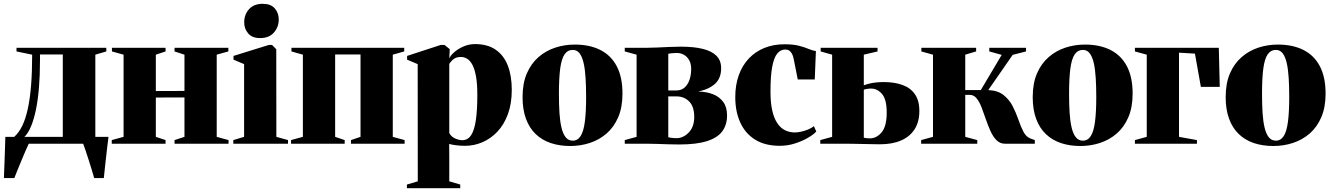

<svg xmlns="http://www.w3.org/2000/svg" viewBox="-22 -753 6980 1006"><path d="M42.5 0V-31L52.5 -36Q77 -57.5 94.8 -94.2Q112.5 -131 124 -184.2Q135.5 -237.5 141 -307.8Q146.5 -378 146.5 -466.5L64.5 -483.5V-502.5H535V-483.5L477.5 -466.5V0ZM106 -36H307V-467.5H187.5V-435.5Q187.5 -357.5 182 -292.2Q176.5 -227 165.8 -176Q155 -125 140 -89.5Q125 -54 106 -36ZM-1.5 180Q0 144 1.2 108Q2.5 72 3.8 36Q5 0 6 -36H190.5L130.5 -4Q123.5 10 113 34.5Q102.5 59 90.8 87Q79 115 69 140Q59 165 53 180ZM471.5 180Q466.5 162 458.8 136.8Q451 111.5 442.5 84.8Q434 58 426 34.5Q418 11 412.5 -3L397.5 -36H546.5Q544 -16.5 541.2 6.2Q538.5 29 535.8 53Q533 77 530.5 100Q528 123 525.8 143.5Q523.5 164 522 180Z M563.5 0V-19L625.5 -36V-466.5L564.5 -483.5V-502.5H845.5V-483.5L794.5 -466.5V-276L944.5 -276.5V-466.5L892.5 -483.5V-502.5H1174.5V-483.5L1113.5 -466.5V-36L1175.5 -19V0H892.5V-19L944.5 -36V-242.5L794.5 -242V-36L845.5 -19V0Z M1200.5 0V-19L1257 -36V-417L1201.5 -440.5V-460L1386.5 -517.5H1403.5L1425.5 -495L1426 -36L1487 -19V0ZM1340.5 -553.5Q1299.5 -553.5 1278.5 -577.8Q1257.5 -602 1257.5 -635.5Q1257.5 -676.5 1282.8 -704.8Q1308 -733 1354.5 -733H1355.5Q1396.5 -733 1417.5 -709.2Q1438.5 -685.5 1438.5 -651Q1438.5 -611.5 1413.2 -582.5Q1388 -553.5 1341.5 -553.5Z M1503 0V-19L1565 -36V-466.5L1505 -483.5V-502.5H2096V-483.5L2036 -466.5V-36L2098 -19V0H1817V-19L1867 -36V-467.5H1734V-36L1784 -19V0Z M2110 233V214L2167 197L2166.5 -417L2111 -440.5V-460L2287 -517.5H2307L2334.5 -495.5L2332 -446.5Q2337 -460.5 2356.5 -478.2Q2376 -496 2405.2 -509Q2434.5 -522 2467 -522Q2532 -522 2574.8 -492.8Q2617.5 -463.5 2638.5 -409.8Q2659.5 -356 2659.5 -282Q2659.5 -210 2639.2 -155Q2619 -100 2584.2 -63.2Q2549.5 -26.5 2505.8 -7.8Q2462 11 2415 11Q2389 11 2365.2 7.8Q2341.5 4.5 2331.5 1L2332 63V197L2389.5 214V233ZM2400.5 -18.5Q2429.5 -18.5 2446.8 -45.2Q2464 -72 2471.5 -125Q2479 -178 2479 -256Q2479 -314.5 2472 -353Q2465 -391.5 2453 -413.8Q2441 -436 2425.5 -445.2Q2410 -454.5 2393.5 -454.5Q2373 -454.5 2360.8 -447.2Q2348.5 -440 2342 -431.5Q2335.5 -423 2332 -418.5V-56.5Q2340.5 -38 2361.2 -28.2Q2382 -18.5 2400.5 -18.5Z M2716 -244Q2716 -316.5 2738.5 -368.5Q2761 -420.5 2799.8 -454Q2838.5 -487.5 2887.5 -503.5Q2936.5 -519.5 2989.5 -519.5Q3067.5 -519.5 3123.5 -491.2Q3179.5 -463 3209.5 -406Q3239.5 -349 3239.5 -262.5Q3239.5 -190.5 3217 -138.5Q3194.5 -86.5 3156 -53.2Q3117.5 -20 3068.5 -4Q3019.5 12 2966 12Q2909.5 12 2863.5 -3.5Q2817.5 -19 2784.5 -50.8Q2751.5 -82.5 2733.8 -130.8Q2716 -179 2716 -244ZM2979 -16Q3004.5 -16 3020 -39.8Q3035.5 -63.5 3042.2 -114Q3049 -164.5 3049 -244.5Q3049 -299 3046.2 -344.2Q3043.5 -389.5 3036 -422.5Q3028.5 -455.5 3014.8 -473.5Q3001 -491.5 2979.5 -491.5Q2952 -491.5 2936 -468Q2920 -444.5 2913.2 -393.8Q2906.5 -343 2906.5 -261Q2906.5 -207.5 2909.2 -162.8Q2912 -118 2919.8 -85Q2927.5 -52 2941.8 -34Q2956 -16 2979 -16Z M3536.5 4Q3509 4 3479 3Q3449 2 3419.8 1Q3390.5 0 3366 0H3251.5V-19L3313.5 -36V-466.5L3251.5 -483.5V-502.5H3363Q3388.5 -502.5 3420.2 -504Q3452 -505.5 3485 -507Q3518 -508.5 3546 -508.5Q3613 -508.5 3660 -497Q3707 -485.5 3731.8 -460.8Q3756.5 -436 3756.5 -395.5Q3756.5 -343.5 3724.8 -314.2Q3693 -285 3636.5 -273.5Q3679 -272.5 3713 -259.5Q3747 -246.5 3767.2 -219.2Q3787.5 -192 3787.5 -148Q3787.5 -99.5 3762.8 -65.5Q3738 -31.5 3683 -13.8Q3628 4 3536.5 4ZM3522 -29Q3558 -29 3586.8 -58.8Q3615.5 -88.5 3615.5 -140Q3615.5 -195 3588.8 -221.5Q3562 -248 3522 -248H3479.5V-34Q3485 -32.5 3491.5 -31.5Q3498 -30.5 3505.8 -29.8Q3513.5 -29 3522 -29ZM3479.5 -279H3521.5Q3547.5 -279 3564.8 -294.2Q3582 -309.5 3590.8 -335Q3599.5 -360.5 3599.5 -391.5Q3599.5 -418.5 3589.2 -437.2Q3579 -456 3561.8 -465.8Q3544.5 -475.5 3524 -475.5Q3510 -475.5 3499.2 -474.2Q3488.5 -473 3479.5 -471.5Z M4064 11Q3986 11 3934.2 -21.5Q3882.5 -54 3856.5 -111.5Q3830.5 -169 3830.5 -244Q3830.5 -308 3849 -359.2Q3867.5 -410.5 3901.5 -446.5Q3935.5 -482.5 3983 -501.8Q4030.5 -521 4088 -521Q4135 -521 4165.2 -513Q4195.5 -505 4216 -496.2Q4236.5 -487.5 4253 -485.5L4247 -336.5H4158L4136.5 -444.5Q4133.5 -460.5 4127.5 -471.5Q4121.5 -482.5 4113 -488Q4104.5 -493.5 4092.5 -493.5Q4067.5 -493.5 4050.2 -472.2Q4033 -451 4024 -402.8Q4015 -354.5 4015 -273.5Q4015 -214 4024.5 -173Q4034 -132 4051.2 -106.8Q4068.5 -81.5 4092 -70.2Q4115.5 -59 4143 -59Q4156 -59 4174.2 -62.8Q4192.5 -66.5 4211 -74Q4229.5 -81.5 4242.5 -92L4255 -64Q4242 -49 4212.2 -31.5Q4182.5 -14 4143.8 -1.5Q4105 11 4064 11Z M4276 0V-19L4338 -36V-466.5L4278 -483.5V-502.5H4576V-483.5L4504 -466.5V-306Q4517 -311 4532 -314.8Q4547 -318.5 4566.2 -320.8Q4585.5 -323 4609.5 -323Q4663.5 -323 4705.5 -308.2Q4747.5 -293.5 4771.2 -260.2Q4795 -227 4795 -171Q4795 -115.5 4770.8 -76.8Q4746.5 -38 4700.5 -17.5Q4654.5 3 4589 3Q4578 3 4554.5 2.5Q4531 2 4503.2 1.5Q4475.5 1 4450.8 0.5Q4426 0 4411.5 0ZM4535 -28Q4571 -28 4597.5 -59.8Q4624 -91.5 4624 -163Q4624 -232 4599.5 -260.5Q4575 -289 4542 -289Q4532.5 -289 4521 -287.2Q4509.5 -285.5 4504 -283V-32Q4509 -30 4517.8 -29Q4526.5 -28 4535 -28Z M4804.5 0V-19L4866.5 -36V-466.5L4805.5 -483.5V-502.5H5092.5V-483.5L5035.5 -466.5V-281H5117L5226.5 -465.5L5161.5 -483.5V-502.5H5354V-483.5L5284 -465.5L5156 -281Q5206 -279 5236 -255.2Q5266 -231.5 5283.8 -197Q5301.5 -162.5 5313.8 -126.5Q5326 -90.5 5340.2 -63Q5354.5 -35.5 5378 -27L5400 -19V0H5244Q5217.5 0 5199.2 -18.5Q5181 -37 5167.8 -66.2Q5154.5 -95.5 5143.5 -128Q5132.5 -160.5 5121.2 -189.8Q5110 -219 5095.2 -237.5Q5080.5 -256 5059 -256H5035.5V-36L5098.5 -19V0Z M5389 -244Q5389 -316.5 5411.5 -368.5Q5434 -420.5 5472.8 -454Q5511.5 -487.5 5560.5 -503.5Q5609.5 -519.5 5662.5 -519.5Q5740.5 -519.5 5796.5 -491.2Q5852.5 -463 5882.5 -406Q5912.5 -349 5912.5 -262.5Q5912.5 -190.5 5890 -138.5Q5867.5 -86.5 5829 -53.2Q5790.5 -20 5741.5 -4Q5692.5 12 5639 12Q5582.5 12 5536.5 -3.5Q5490.5 -19 5457.5 -50.8Q5424.5 -82.5 5406.8 -130.8Q5389 -179 5389 -244ZM5652 -16Q5677.5 -16 5693 -39.8Q5708.5 -63.5 5715.2 -114Q5722 -164.5 5722 -244.5Q5722 -299 5719.2 -344.2Q5716.5 -389.5 5709 -422.5Q5701.5 -455.5 5687.8 -473.5Q5674 -491.5 5652.5 -491.5Q5625 -491.5 5609 -468Q5593 -444.5 5586.2 -393.8Q5579.5 -343 5579.5 -261Q5579.5 -207.5 5582.2 -162.8Q5585 -118 5592.8 -85Q5600.5 -52 5614.8 -34Q5629 -16 5652 -16Z M5924.5 0V-19L5986.5 -36V-466.5L5924.5 -483.5V-502.5H6364L6369 -298H6270L6239 -472L6155.5 -477V-36L6249.5 -19V0Z M6400 -244Q6400 -316.5 6422.5 -368.5Q6445 -420.5 6483.8 -454Q6522.5 -487.5 6571.5 -503.5Q6620.5 -519.5 6673.5 -519.5Q6751.5 -519.5 6807.5 -491.2Q6863.5 -463 6893.5 -406Q6923.5 -349 6923.5 -262.5Q6923.5 -190.5 6901 -138.5Q6878.5 -86.5 6840 -53.2Q6801.5 -20 6752.5 -4Q6703.5 12 6650 12Q6593.5 12 6547.5 -3.5Q6501.5 -19 6468.5 -50.8Q6435.5 -82.5 6417.8 -130.8Q6400 -179 6400 -244ZM6663 -16Q6688.5 -16 6704 -39.8Q6719.5 -63.5 6726.2 -114Q6733 -164.5 6733 -244.5Q6733 -299 6730.2 -344.2Q6727.5 -389.5 6720 -422.5Q6712.5 -455.5 6698.8 -473.5Q6685 -491.5 6663.5 -491.5Q6636 -491.5 6620 -468Q6604 -444.5 6597.2 -393.8Q6590.5 -343 6590.5 -261Q6590.5 -207.5 6593.2 -162.8Q6596 -118 6603.8 -85Q6611.5 -52 6625.8 -34Q6640 -16 6663 -16Z"/></svg>

Font: Merriweather 144pt Black
Style: Regular
Weight: 900
Version: Version 2.100